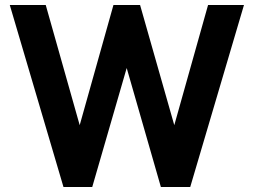

<svg xmlns="http://www.w3.org/2000/svg" viewBox="-20 -743 1008 763"><path d="M949.5 -723 736 0H619.3L483.5 -472.7L346.6 0H232.2L18.9 -723H161.8L296.7 -245.6L430.8 -723H536.7L672.6 -245.6L806.8 -723Z"/></svg>

Font: Public Sans Thin
Style: Regular
Weight: 100
Designer: The Public Sans project authors (U.S. Web Design System). Libre Franklin designed by Pablo Impallari and Rodrigo Fuenzal
Version: Version 1.008